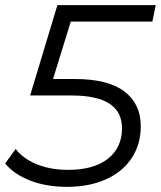

<svg xmlns="http://www.w3.org/2000/svg" viewBox="-28 -720 625 746"><path d="M247 -636 178 -413H263Q392 -413 455.5 -364.5Q519 -316 519 -230Q519 -159 483.5 -105.5Q448 -52 383 -23Q318 6 232 6Q152 6 89 -18.5Q26 -43 -8 -85L33 -141Q61 -104 114.5 -82Q168 -60 237 -60Q336 -60 391 -103Q446 -146 446 -222Q446 -349 251 -349H89L195 -700H577L564 -636Z"/></svg>

Font: Montserrat Alternates
Style: Italic
Weight: 400
Italic angle: -11.3°
Designer: Julieta Ulanovsky
Foundry: Julieta Ulanovsky
Version: Version 7.200